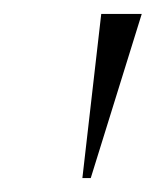

<svg xmlns="http://www.w3.org/2000/svg" viewBox="-20 -734 223 275"><path d="M98 -479H110L183 -714H125Z"/></svg>

Font: Noto Serif Display Condensed Light
Style: Italic
Weight: 300
Width: 3
Italic angle: -12°
Designer: Monotype Design Team
Foundry: Monotype Imaging Inc.
Version: Version 2.009